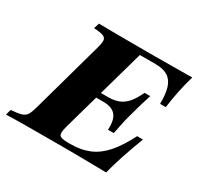

<svg xmlns="http://www.w3.org/2000/svg" viewBox="-157 -723 904 875"><g transform="rotate(30 294.5 -285.5)"><path d="M-30.6 0 -22.6 -29Q14.5 -31.5 32.7 -37.5Q50.8 -43.5 58.9 -57.7Q66.9 -71.8 74.2 -98.4L178.2 -472.6Q186.3 -500.8 185.1 -514.9Q183.9 -529 168.5 -534.7Q153.2 -540.3 120.2 -541.9L129 -571Q166.9 -570.2 227 -569.8Q287.1 -569.4 370.2 -569.4Q396.8 -569.4 422.6 -569.4Q448.4 -569.4 477 -569.8Q505.6 -570.2 540.3 -570.2Q575 -570.2 620.2 -571Q607.3 -527.4 598.4 -484.3Q589.5 -441.1 583.1 -393.5H553.2Q554 -445.2 544 -477.4Q533.9 -509.7 509.7 -525Q485.5 -540.3 445.2 -540.3H362.1L235.5 -90.3Q225 -52.4 232.7 -41.5Q240.3 -30.6 278.2 -30.6H291.9Q347.6 -30.6 389.9 -48.8Q432.3 -66.9 467.3 -106.9Q502.4 -146.8 536.3 -213.7H566.9Q540.3 -143.5 523.8 -93.1Q507.3 -42.7 496.8 0Q441.1 -0.8 401.2 -1.2Q361.3 -1.6 330.2 -2Q299.2 -2.4 272.6 -2.4Q246 -2.4 218.5 -2.4Q134.7 -2.4 71.8 -2Q8.9 -1.6 -30.6 0ZM259.7 -272.6 267.7 -301.6H425.8L417.7 -272.6ZM406.5 -172.6Q409.7 -225 389.9 -248.8Q370.2 -272.6 324.2 -272.6L332.3 -301.6Q365.3 -301.6 389.1 -311.3Q412.9 -321 431.5 -343.1Q450 -365.3 466.9 -401.6H496.8Q491.1 -383.9 485.9 -366.9Q480.6 -350 475 -330.6Q469.4 -311.3 462.9 -286.3Q459.7 -274.2 456.9 -264.5Q454 -254.8 451.6 -243.5Q449.2 -232.3 445.6 -215.3Q441.9 -198.4 437.1 -172.6Z"/></g></svg>

Font: Playfair 5pt SemiExpanded Light Black
Style: Italic
Weight: 900
Italic angle: -15.6°
Version: Version 2.001;gftools[0.9.30]